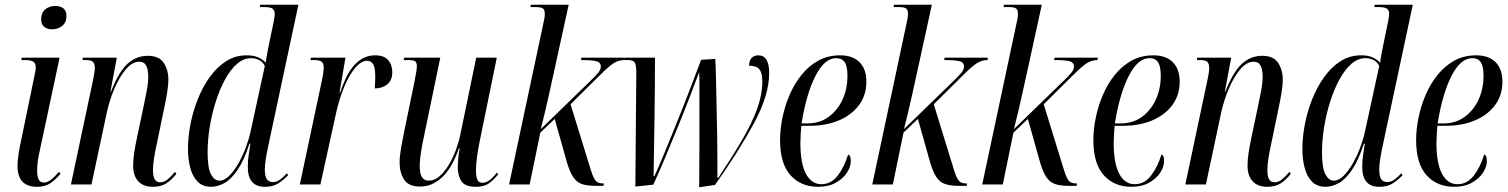

<svg xmlns="http://www.w3.org/2000/svg" viewBox="-20 -780 6376 812"><path d="M200 -656Q181 -656 167.5 -666Q154 -676 154 -698Q154 -727 172 -741Q190 -755 214 -755Q233 -755 247 -745.5Q261 -736 261 -713Q261 -685 243 -670.5Q225 -656 200 -656ZM136 10Q54 10 54 -79Q54 -118 71 -194L125 -456Q131 -479 131 -497Q131 -512 121 -519Q111 -526 82 -526H70L72 -536H232L148 -142Q141 -112 139 -92Q137 -72 137 -58Q137 -36 143 -22Q149 -8 166 -8Q181 -8 197 -21Q213 -34 229 -53L236 -45Q216 -21 193.5 -5.5Q171 10 136 10Z M626 10Q586 10 564.5 -13.5Q543 -37 543 -80Q543 -104 547.5 -134Q552 -164 560 -201L590 -343Q594 -362 600.5 -396Q607 -430 607 -456Q607 -469 604.5 -483.5Q602 -498 594 -508.5Q586 -519 569 -519Q539 -519 511.5 -486Q484 -453 463 -403Q442 -353 431 -301L367 0H280L374 -444Q377 -459 379 -471.5Q381 -484 381 -492Q381 -509 374 -517.5Q367 -526 341 -526H329L330 -536H474L447 -392H449Q482 -476 519 -510Q556 -544 605 -544Q653 -544 672.5 -514Q692 -484 692 -444Q692 -419 686.5 -386Q681 -353 674 -321L643 -171Q636 -140 631.5 -111.5Q627 -83 627 -59Q627 -9 657 -9Q674 -9 689 -21.5Q704 -34 720 -53L726 -45Q705 -18 682.5 -4Q660 10 626 10Z M873 10Q837 10 815.5 -12Q794 -34 784.5 -70.5Q775 -107 775 -150Q775 -200 785.5 -254.5Q796 -309 816.5 -360.5Q837 -412 867 -454Q897 -496 936 -521Q975 -546 1023 -546Q1052 -546 1070.5 -538Q1089 -530 1104 -515Q1106 -534 1110.5 -556Q1115 -578 1117 -590L1137 -686Q1139 -697 1140.5 -706.5Q1142 -716 1142 -723Q1142 -735 1133.5 -742.5Q1125 -750 1099 -750H1079L1081 -760H1242L1122 -198Q1118 -178 1112.5 -153Q1107 -128 1103.5 -104Q1100 -80 1100 -64Q1100 -34 1108.5 -22Q1117 -10 1134 -10Q1150 -10 1165 -21Q1180 -32 1193 -47L1199 -39Q1177 -17 1155.5 -3.5Q1134 10 1100 10Q1028 10 1028 -74Q1028 -100 1031.5 -122.5Q1035 -145 1039 -172H1035Q1012 -102 985 -62Q958 -22 929.5 -6Q901 10 873 10ZM908 -16Q929 -16 950 -37Q971 -58 989.5 -91Q1008 -124 1021 -160Q1034 -196 1040 -225L1100 -501Q1092 -518 1076 -526Q1060 -534 1042 -534Q1010 -534 982 -509.5Q954 -485 931.5 -443.5Q909 -402 892.5 -350Q876 -298 867 -243Q858 -188 858 -136Q858 -69 872.5 -42.5Q887 -16 908 -16Z M1342 -443Q1349 -474 1349 -496Q1349 -513 1339.5 -519.5Q1330 -526 1307 -526H1293L1295 -536H1441L1416 -389H1419Q1445 -470 1481.5 -508Q1518 -546 1567 -546Q1604 -546 1621.5 -526Q1639 -506 1639 -475Q1639 -440 1617.5 -423Q1596 -406 1565 -406Q1566 -422 1566.5 -433.5Q1567 -445 1567 -455Q1567 -496 1557.5 -509.5Q1548 -523 1533 -523Q1508 -523 1483 -494Q1458 -465 1437 -415.5Q1416 -366 1402 -305L1335 0H1248Z M1993 10Q1946 10 1931 -14Q1916 -38 1916 -72Q1916 -86 1918 -109.5Q1920 -133 1924 -153H1921Q1891 -68 1849 -29.5Q1807 9 1757 9Q1708 9 1689 -20.5Q1670 -50 1670 -93Q1670 -119 1676.5 -156Q1683 -193 1689 -222L1731 -425Q1736 -450 1739.5 -470.5Q1743 -491 1743 -500Q1743 -515 1736 -520.5Q1729 -526 1704 -526H1687L1690 -536H1842L1773 -203Q1766 -172 1760.5 -136.5Q1755 -101 1755 -80Q1755 -46 1764.5 -31Q1774 -16 1793 -16Q1818 -16 1839.5 -35Q1861 -54 1879 -84.5Q1897 -115 1909 -148.5Q1921 -182 1927 -212L1994 -536H2081L2007 -174Q2001 -144 1997 -113.5Q1993 -83 1993 -60Q1993 -35 1998.5 -21Q2004 -7 2020 -7Q2037 -7 2052.5 -19.5Q2068 -32 2081 -50L2087 -43Q2070 -21 2049 -5.5Q2028 10 1993 10Z M2500 6Q2464 6 2441.5 -1.5Q2419 -9 2404.5 -30.5Q2390 -52 2378 -92L2326 -277L2265 -219L2220 0H2133L2279 -686Q2284 -704 2284 -722Q2284 -739 2275.5 -744.5Q2267 -750 2248 -750H2223L2225 -760H2385L2331 -513Q2317 -449 2301 -376.5Q2285 -304 2267 -234L2473 -434Q2494 -454 2507.5 -469.5Q2521 -485 2521 -498Q2521 -517 2500.5 -521.5Q2480 -526 2437 -526L2439 -536H2622L2620 -526Q2595 -526 2573.5 -511.5Q2552 -497 2518 -463L2393 -339L2480 -57Q2490 -26 2499.5 -15Q2509 -4 2534 -4L2532 6Z M2937 12Q2937 -25 2937.5 -78Q2938 -131 2938 -190.5Q2938 -250 2938 -306.5Q2938 -363 2938 -407.5Q2938 -452 2937 -475Q2919 -427 2895.5 -366Q2872 -305 2845 -239Q2818 -173 2792 -111Q2766 -49 2743 1L2667 9L2671 -470Q2671 -508 2663.5 -517Q2656 -526 2635 -526H2620L2623 -536H2750Q2750 -484 2749.5 -418.5Q2749 -353 2748 -284.5Q2747 -216 2746 -151.5Q2745 -87 2744 -36H2748Q2763 -68 2782.5 -115Q2802 -162 2824.5 -217Q2847 -272 2869 -328Q2891 -384 2910.5 -435.5Q2930 -487 2945 -527L3005 -531Q3007 -501 3008 -449Q3009 -397 3010.5 -335Q3012 -273 3013 -212Q3014 -151 3014 -102Q3014 -53 3014 -28H3018Q3077 -117 3118.5 -188Q3160 -259 3182 -319.5Q3204 -380 3204 -437Q3204 -471 3192 -486.5Q3180 -502 3148 -502Q3149 -527 3160 -536.5Q3171 -546 3187 -546Q3233 -546 3233 -471Q3233 -378 3169 -259.5Q3105 -141 3004 2Z M3440 10Q3367 10 3323 -39Q3279 -88 3279 -188Q3279 -232 3289 -281.5Q3299 -331 3319 -378Q3339 -425 3369.5 -463Q3400 -501 3440.5 -523.5Q3481 -546 3533 -546Q3586 -546 3615 -517Q3644 -488 3644 -435Q3644 -377 3612.5 -335Q3581 -293 3527 -270.5Q3473 -248 3405 -248H3369Q3368 -241 3366.5 -217Q3365 -193 3365 -176Q3365 -89 3388.5 -45Q3412 -1 3454 -1Q3495 -1 3523 -37.5Q3551 -74 3567 -127Q3572 -125 3575 -119Q3578 -113 3578 -98Q3578 -75 3562 -50Q3546 -25 3515 -7.5Q3484 10 3440 10ZM3394 -258Q3446 -258 3484 -285.5Q3522 -313 3543 -358.5Q3564 -404 3564 -459Q3564 -500 3552.5 -517Q3541 -534 3516 -534Q3467 -534 3428.5 -458.5Q3390 -383 3370 -258Z M4036 6Q4000 6 3977.5 -1.5Q3955 -9 3940.5 -30.5Q3926 -52 3914 -92L3862 -277L3801 -219L3756 0H3669L3815 -686Q3820 -704 3820 -722Q3820 -739 3811.5 -744.5Q3803 -750 3784 -750H3759L3761 -760H3921L3867 -513Q3853 -449 3837 -376.5Q3821 -304 3803 -234L4009 -434Q4030 -454 4043.5 -469.5Q4057 -485 4057 -498Q4057 -517 4036.5 -521.5Q4016 -526 3973 -526L3975 -536H4158L4156 -526Q4131 -526 4109.5 -511.5Q4088 -497 4054 -463L3929 -339L4016 -57Q4026 -26 4035.5 -15Q4045 -4 4070 -4L4068 6Z M4501 6Q4465 6 4442.5 -1.5Q4420 -9 4405.5 -30.5Q4391 -52 4379 -92L4327 -277L4266 -219L4221 0H4134L4280 -686Q4285 -704 4285 -722Q4285 -739 4276.5 -744.5Q4268 -750 4249 -750H4224L4226 -760H4386L4332 -513Q4318 -449 4302 -376.5Q4286 -304 4268 -234L4474 -434Q4495 -454 4508.5 -469.5Q4522 -485 4522 -498Q4522 -517 4501.5 -521.5Q4481 -526 4438 -526L4440 -536H4623L4621 -526Q4596 -526 4574.5 -511.5Q4553 -497 4519 -463L4394 -339L4481 -57Q4491 -26 4500.5 -15Q4510 -4 4535 -4L4533 6Z M4765 10Q4692 10 4648 -39Q4604 -88 4604 -188Q4604 -232 4614 -281.5Q4624 -331 4644 -378Q4664 -425 4694.5 -463Q4725 -501 4765.5 -523.5Q4806 -546 4858 -546Q4911 -546 4940 -517Q4969 -488 4969 -435Q4969 -377 4937.5 -335Q4906 -293 4852 -270.5Q4798 -248 4730 -248H4694Q4693 -241 4691.5 -217Q4690 -193 4690 -176Q4690 -89 4713.5 -45Q4737 -1 4779 -1Q4820 -1 4848 -37.5Q4876 -74 4892 -127Q4897 -125 4900 -119Q4903 -113 4903 -98Q4903 -75 4887 -50Q4871 -25 4840 -7.5Q4809 10 4765 10ZM4719 -258Q4771 -258 4809 -285.5Q4847 -313 4868 -358.5Q4889 -404 4889 -459Q4889 -500 4877.5 -517Q4866 -534 4841 -534Q4792 -534 4753.5 -458.5Q4715 -383 4695 -258Z M5339 10Q5299 10 5277.5 -13.5Q5256 -37 5256 -80Q5256 -104 5260.5 -134Q5265 -164 5273 -201L5303 -343Q5307 -362 5313.5 -396Q5320 -430 5320 -456Q5320 -469 5317.5 -483.5Q5315 -498 5307 -508.5Q5299 -519 5282 -519Q5252 -519 5224.5 -486Q5197 -453 5176 -403Q5155 -353 5144 -301L5080 0H4993L5087 -444Q5090 -459 5092 -471.5Q5094 -484 5094 -492Q5094 -509 5087 -517.5Q5080 -526 5054 -526H5042L5043 -536H5187L5160 -392H5162Q5195 -476 5232 -510Q5269 -544 5318 -544Q5366 -544 5385.5 -514Q5405 -484 5405 -444Q5405 -419 5399.5 -386Q5394 -353 5387 -321L5356 -171Q5349 -140 5344.5 -111.5Q5340 -83 5340 -59Q5340 -9 5370 -9Q5387 -9 5402 -21.5Q5417 -34 5433 -53L5439 -45Q5418 -18 5395.5 -4Q5373 10 5339 10Z M5586 10Q5550 10 5528.5 -12Q5507 -34 5497.5 -70.5Q5488 -107 5488 -150Q5488 -200 5498.5 -254.5Q5509 -309 5529.5 -360.5Q5550 -412 5580 -454Q5610 -496 5649 -521Q5688 -546 5736 -546Q5765 -546 5783.5 -538Q5802 -530 5817 -515Q5819 -534 5823.5 -556Q5828 -578 5830 -590L5850 -686Q5852 -697 5853.5 -706.5Q5855 -716 5855 -723Q5855 -735 5846.5 -742.5Q5838 -750 5812 -750H5792L5794 -760H5955L5835 -198Q5831 -178 5825.5 -153Q5820 -128 5816.5 -104Q5813 -80 5813 -64Q5813 -34 5821.5 -22Q5830 -10 5847 -10Q5863 -10 5878 -21Q5893 -32 5906 -47L5912 -39Q5890 -17 5868.5 -3.5Q5847 10 5813 10Q5741 10 5741 -74Q5741 -100 5744.5 -122.5Q5748 -145 5752 -172H5748Q5725 -102 5698 -62Q5671 -22 5642.5 -6Q5614 10 5586 10ZM5621 -16Q5642 -16 5663 -37Q5684 -58 5702.5 -91Q5721 -124 5734 -160Q5747 -196 5753 -225L5813 -501Q5805 -518 5789 -526Q5773 -534 5755 -534Q5723 -534 5695 -509.5Q5667 -485 5644.5 -443.5Q5622 -402 5605.5 -350Q5589 -298 5580 -243Q5571 -188 5571 -136Q5571 -69 5585.5 -42.5Q5600 -16 5621 -16Z M6130 10Q6057 10 6013 -39Q5969 -88 5969 -188Q5969 -232 5979 -281.5Q5989 -331 6009 -378Q6029 -425 6059.5 -463Q6090 -501 6130.5 -523.5Q6171 -546 6223 -546Q6276 -546 6305 -517Q6334 -488 6334 -435Q6334 -377 6302.5 -335Q6271 -293 6217 -270.5Q6163 -248 6095 -248H6059Q6058 -241 6056.5 -217Q6055 -193 6055 -176Q6055 -89 6078.5 -45Q6102 -1 6144 -1Q6185 -1 6213 -37.5Q6241 -74 6257 -127Q6262 -125 6265 -119Q6268 -113 6268 -98Q6268 -75 6252 -50Q6236 -25 6205 -7.5Q6174 10 6130 10ZM6084 -258Q6136 -258 6174 -285.5Q6212 -313 6233 -358.5Q6254 -404 6254 -459Q6254 -500 6242.5 -517Q6231 -534 6206 -534Q6157 -534 6118.5 -458.5Q6080 -383 6060 -258Z"/></svg>

Font: Noto Serif Display ExtraCondensed
Style: Italic
Weight: 400
Width: 2
Italic angle: -12°
Designer: Monotype Design Team
Foundry: Monotype Imaging Inc.
Version: Version 2.009